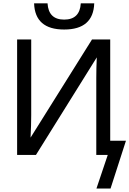

<svg xmlns="http://www.w3.org/2000/svg" viewBox="-20 -923 770 1144"><path d="M362.3 -747.1Q188.5 -747.1 183.1 -903.3H263.2Q269 -806.2 362.3 -806.2Q455.6 -806.2 461.4 -903.3H541.5Q536.1 -747.1 362.3 -747.1ZM82 0V-688H166V-236.8Q166 -209 165 -175.5Q164.1 -142.1 162.1 -103L528.3 -688H636.7V-84.5H730.5L638.7 200.2H554.7L622.1 0H553.7V-457Q553.7 -516.6 556.6 -581.1L194.3 0Z"/></svg>

Font: Arimo
Style: Regular
Weight: 400
Designer: Steve Matteson
Foundry: Monotype Imaging Inc.
Version: Version 1.33